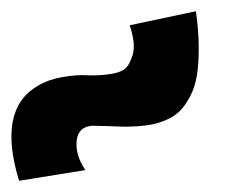

<svg xmlns="http://www.w3.org/2000/svg" viewBox="-275 -942 425 342"><path d="M-44 -897 74 -922Q79 -886 79 -856.5Q79 -827 75.5 -806.5Q72 -786 63.5 -770Q55 -754 45.5 -744.5Q36 -735 22.5 -729Q9 -723 -3.5 -720.5Q-16 -718 -32 -717Q-48 -716 -60 -716.5Q-72 -717 -87 -717.5Q-102 -718 -111 -718Q-136 -716 -138.5 -691Q-141 -666 -123 -639L-241 -620Q-280 -747 -208 -789Q-190 -800 -165 -804.5Q-140 -809 -121.5 -808Q-103 -807 -82.5 -809.5Q-62 -812 -53 -819Q-44 -826 -38.5 -845Q-33 -864 -44 -897Z"/></svg>

Font: Montserrat arm Medium
Style: Regular
Weight: 500
Designer: Julieta Ulanovsky
Foundry: Julieta Ulanovsky
Version: Version 6.000;PS 006.000;hotconv 1.0.88;makeotf.lib2.5.64775